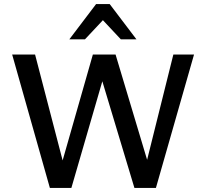

<svg xmlns="http://www.w3.org/2000/svg" viewBox="-20 -927 1016 947"><path d="M643 0 445 -658H550L740 -24H677L835 -658H937L749 0ZM226 0 40 -658H153L318 -24H257L438 -658H523L332 0ZM576 -733 472 -844 454 -907H521L653 -733ZM322 -733 454 -907H521L504 -845L399 -733Z"/></svg>

Font: Ysabeau Office SemiBold
Style: Regular
Weight: 600
Designer: Christian Thalmann (Catharsis Fonts)
Version: Version 2.001;gftools[0.9.30]; featfreeze: tnum,lnum,ss02